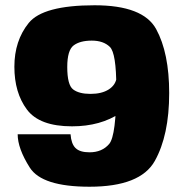

<svg xmlns="http://www.w3.org/2000/svg" viewBox="-20 -701 692 728"><path d="M319.5 7Q512 7 566.8 -90.5Q621.5 -188 621.5 -348Q621.5 -500.5 572 -590.8Q522.5 -681 338.5 -681Q143 -681 88.8 -613.8Q34.5 -546.5 34.5 -448Q34.5 -349.5 82 -285.8Q129.5 -222 253 -222Q361.5 -222 436.8 -273Q512 -324 516.5 -366L422.5 -408.5Q419 -379 392.5 -362Q366 -345 323 -345Q279.5 -345 257.2 -362Q235 -379 235 -447Q235 -510.5 259.2 -528.8Q283.5 -547 328 -547Q372 -547 396.5 -523.2Q421 -499.5 421 -369Q421 -187 394 -155.2Q367 -123.5 319.5 -123.5Q282.5 -123.5 266.2 -139.8Q250 -156 247.5 -192H47Q47 -138 93 -65.5Q139 7 319.5 7Z"/></svg>

Font: Anybody UltraCondensed Thin ExtraBold
Style: Regular
Weight: 800
Version: Version 1.111